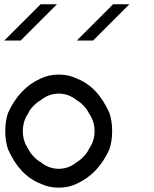

<svg xmlns="http://www.w3.org/2000/svg" viewBox="-20 -853 707 883"><path d="M333.3 -8.3Q295.8 10 250 10Q204.2 10 166.7 -8.3Q70.8 -45 16.7 -166.7Q4.2 -204.2 4.2 -250Q4.2 -295.8 16.7 -333.3Q68.3 -447.5 166.7 -491.7Q204.2 -510 250 -510Q295.8 -510 333.3 -491.7Q429.2 -455 483.3 -333.3Q495.8 -295.8 495.8 -250Q495.8 -204.2 483.3 -166.7Q431.7 -52.5 333.3 -8.3ZM333.3 -107.5Q348.3 -115.8 365.4 -133.8Q382.5 -151.7 388.3 -166.7Q415 -204.2 415 -250Q415 -295.8 388.3 -333.3Q382.5 -347.5 365.8 -365.4Q349.2 -383.3 333.3 -391.7Q295.8 -422.5 250 -422.5Q204.2 -422.5 166.7 -391.7Q150.8 -383.3 133.3 -365.4Q115.8 -347.5 110.8 -333.3Q85 -295.8 85 -250Q85 -204.2 110.8 -166.7Q116.7 -152.5 133.8 -134.2Q150.8 -115.8 166.7 -107.5Q204.2 -76.7 250 -76.7Q295.8 -76.7 333.3 -107.5ZM575 -833.3Q507.5 -765 408.3 -666.7H333.3L500 -833.3ZM241.7 -833.3Q174.2 -765 75 -666.7H0L166.7 -833.3Z"/></svg>

Font: 0xA000-Mono
Style: Mono
Weight: 400
Version: Version 0.1